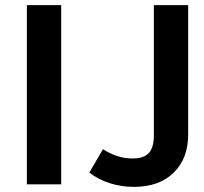

<svg xmlns="http://www.w3.org/2000/svg" viewBox="-20 -720 795 750"><path d="M85 -700H219V0H85ZM329 -46 382 -137Q413 -118 440.5 -109.5Q468 -101 499 -101Q542 -101 561.5 -122.5Q581 -144 581 -191V-700H715V-194Q715 -101 658.5 -45.5Q602 10 503 10Q454 10 408.5 -4.5Q363 -19 329 -46Z"/></svg>

Font: Niramit
Style: Bold
Weight: 700
Designer: Katatrad Aksorn Co.,Ltd.
Foundry: Cadson Demak Co.,Ltd.
Version: Version 1.001; ttfautohint (v1.6)